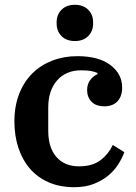

<svg xmlns="http://www.w3.org/2000/svg" viewBox="-20 -768 568 800"><path d="M290 12Q229 12 182.5 -8.5Q136 -29 104.5 -65.5Q73 -102 56.5 -152.5Q40 -203 40 -262Q40 -326 60 -377Q80 -428 115 -462.5Q150 -497 198 -515.5Q246 -534 302 -534Q391 -534 440 -497Q489 -460 489 -403Q489 -367 469.5 -346Q450 -325 415 -325Q380 -325 361.5 -344Q343 -363 343 -393Q343 -417 355.5 -434Q368 -451 386 -459V-464Q375 -469 359.5 -472Q344 -475 318 -475Q255 -475 218 -433Q181 -391 181 -319V-224Q181 -153 215 -114Q249 -75 309 -75Q366 -75 399.5 -101Q433 -127 450 -164L498 -134Q489 -109 472.5 -83Q456 -57 430.5 -36Q405 -15 370 -1.5Q335 12 290 12ZM292 -597Q257 -597 236.5 -617.5Q216 -638 216 -670V-675Q216 -707 236.5 -727.5Q257 -748 292 -748Q327 -748 347.5 -727.5Q368 -707 368 -675V-670Q368 -638 347.5 -617.5Q327 -597 292 -597Z"/></svg>

Font: IBM Plex Serif SmBld
Style: Regular
Weight: 600
Designer: Mike Abbink, Paul van der Laan, Pieter van Rosmalen
Foundry: Bold Monday
Version: Version 3.001